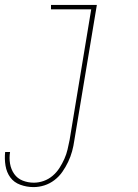

<svg xmlns="http://www.w3.org/2000/svg" viewBox="-42 -540 562 783"><path d="M95 223Q67 223 41 213.5Q15 204 0 183.5Q-15 163 -19.5 135.5Q-24 108 -21 80H-1Q-5 104 -1 127.5Q3 151 16 169.5Q29 188 50.5 196.5Q72 205 96 205Q116 205 136 198Q156 191 172.5 177Q189 163 200.5 145Q212 127 220.5 108Q229 89 233.5 69.5Q238 50 242 30L330 -502H166V-520H353L261 33Q258 55 252 77Q246 99 236 120Q226 141 212.5 160.5Q199 180 180 194.5Q161 209 139 216Q117 223 95 223Z"/></svg>

Font: Iosevka Thin
Style: Italic
Weight: 100
Italic angle: -9°
Monospace: yes
Designer: Belleve Invis
Foundry: Belleve Invis
Version: Version 32.5.0; ttfautohint (v1.8.4)